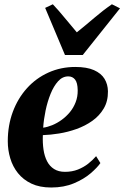

<svg xmlns="http://www.w3.org/2000/svg" viewBox="-20 -844 568 876"><path d="M438 -100Q424 -79.5 393.5 -53.2Q363 -27 317.5 -7.8Q272 11.5 213.5 11.5Q161 11.5 123.5 -6.2Q86 -24 62 -54Q38 -84 26.8 -121.8Q15.5 -159.5 15.5 -199.5Q15.5 -272 38.5 -333.8Q61.5 -395.5 103 -441.5Q144.5 -487.5 201 -513Q257.5 -538.5 323.5 -538.5Q376 -538.5 408.8 -524Q441.5 -509.5 456.8 -484.5Q472 -459.5 472.5 -427.5Q473 -382 453.2 -348.8Q433.5 -315.5 401 -292.5Q368.5 -269.5 329.2 -255.5Q290 -241.5 249.8 -235Q209.5 -228.5 175.5 -227.5Q174 -192 178.5 -161.5Q183 -131 194.8 -108.2Q206.5 -85.5 226.8 -72.8Q247 -60 276.5 -60Q309 -60 335.5 -70.5Q362 -81 382.8 -97.5Q403.5 -114 418.5 -131.5ZM291.5 -495.5Q265 -495.5 245 -473.2Q225 -451 210.8 -415.8Q196.5 -380.5 188 -339.8Q179.5 -299 177 -261.5Q196.5 -264 218.5 -273Q240.5 -282 261.2 -297Q282 -312 298.8 -332.2Q315.5 -352.5 325.2 -377.8Q335 -403 334.5 -432.5Q334 -466.5 322.5 -481Q311 -495.5 291.5 -495.5ZM276.5 -593 186 -808 221 -824.5Q248 -796 275.5 -762.2Q303 -728.5 330.5 -696.5Q371 -729 409.8 -762.2Q448.5 -795.5 490.5 -824.5L527.5 -806L357.5 -593Z"/></svg>

Font: Merriweather 96pt ExtraBold
Style: Italic
Weight: 800
Italic angle: -7.8°
Version: Version 2.101